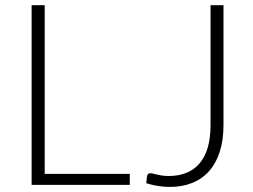

<svg xmlns="http://www.w3.org/2000/svg" viewBox="-20 -728 998 756"><path d="M491 -43.5V0H104.5V-707.5H156V-43.5ZM860 -236Q860 -176.5 845.5 -131Q831 -85.5 803.5 -54.5Q776 -23.5 737 -7.8Q698 8 649 8Q626.5 8 603.5 4.5Q580.5 1 556 -6.5Q556.5 -13.5 557.2 -20.5Q558 -27.5 559 -34.5Q560 -39 562.8 -42.5Q565.5 -46 572.5 -46Q577 -46 583.2 -44.2Q589.5 -42.5 598 -40.5Q606.5 -38.5 618 -36.8Q629.5 -35 644.5 -35Q682.5 -35 713 -47Q743.5 -59 765 -83.8Q786.5 -108.5 797.8 -146.2Q809 -184 809 -235V-707.5H860Z"/></svg>

Font: Lato 2
Style: Regular
Weight: 300
Designer: Lukasz Dziedzic with Adam Twardoch and Botio Nikoltchev
Foundry: tyPoland Lukasz Dziedzic
Version: Version 2.015; 2015-08-06; http://www.latofonts.com/